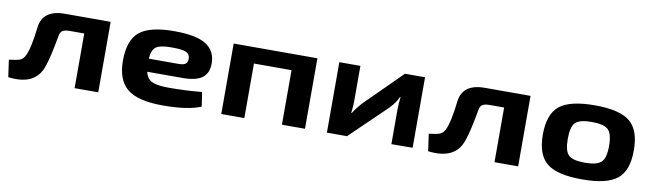

<svg xmlns="http://www.w3.org/2000/svg" viewBox="-35 -912 4503 1328"><g transform="rotate(10 2217.0 -248.0)"><path d="M664 -495V0H498V-384H397Q362 -384 346 -373.5Q330 -363 326 -338Q299 -185 276 -120Q230 30 33 5L16 -115Q70 -121 92 -129.5Q114 -138 127 -164Q155 -218 172 -369Q187 -495 343 -495Z M1138 -116Q1260 -116 1371 -127L1386 -27Q1296 12 1118 12Q943 12 868.5 -49Q794 -110 794 -246Q794 -391 866.5 -449.5Q939 -508 1109 -508Q1263 -508 1332 -465Q1401 -422 1402 -335Q1403 -266 1360 -232.5Q1317 -199 1220 -199H973Q984 -150 1021 -133Q1058 -116 1138 -116ZM1115 -394Q1034 -395 1003 -374.5Q972 -354 968 -290H1174Q1213 -290 1226.5 -301.5Q1240 -313 1240 -338Q1239 -370 1212 -382Q1185 -394 1115 -394Z M2116 -495V0H1954V-383H1690V0H1528V-495Z M2872 0 2723 1V-242Q2723 -280 2729 -330H2725Q2709 -292 2667 -247L2411 0H2270V-495H2418V-244Q2418 -209 2412 -164H2416Q2432 -192 2473 -239L2731 -495H2872Z M3613 -495V0H3447V-384H3346Q3311 -384 3295 -373.5Q3279 -363 3275 -338Q3248 -185 3225 -120Q3179 30 2982 5L2965 -115Q3019 -121 3041 -129.5Q3063 -138 3076 -164Q3104 -218 3121 -369Q3136 -495 3292 -495Z M4382 -247Q4382 -105 4310 -46.5Q4238 12 4063 12Q3888 12 3815.5 -46.5Q3743 -105 3743 -247Q3743 -390 3815.5 -449Q3888 -508 4063 -508Q4238 -508 4310 -449Q4382 -390 4382 -247ZM4063 -391Q3977 -391 3947.5 -362Q3918 -333 3918 -247Q3918 -162 3948 -133.5Q3978 -105 4063 -105Q4147 -105 4177.5 -134Q4208 -163 4208 -247Q4208 -333 4177.5 -362Q4147 -391 4063 -391Z"/></g></svg>

Font: Exo 2 Expanded
Style: Bold
Weight: 700
Width: 7
Designer: Natanael Gama
Version: Version 1.001;PS 001.001;hotconv 1.0.70;makeotf.lib2.5.58329